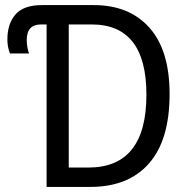

<svg xmlns="http://www.w3.org/2000/svg" viewBox="-20 -734 741 754"><path d="M335 0Q484 0 565 -92Q646 -184 646 -365Q646 -536 567 -625Q488 -714 348 -714H145Q73 -714 41 -677.5Q9 -641 9 -579Q9 -550 19 -524H94Q91 -531 88 -546Q85 -561 85 -577Q85 -638 141 -638H163V0ZM250 -638H340Q555 -638 555 -362Q555 -76 327 -76H250Z"/></svg>

Font: Noto Sans UI SemiCondensed
Style: Regular
Weight: 400
Width: 4
Designer: Monotype Design Team
Foundry: Monotype Imaging Inc.
Version: 1.001